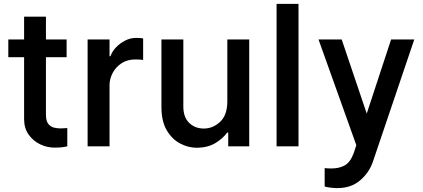

<svg xmlns="http://www.w3.org/2000/svg" viewBox="-20 -747 2159 980"><path d="M320 -545.5V-454.9H214.5V-161.6Q214.5 -128.6 227.1 -113.8Q239.7 -99.1 256.9 -95.3Q274.1 -91.6 287.6 -91.6Q299 -91.6 306.6 -92.3Q314.3 -93 323.5 -93.4V0Q304.7 3.9 292.3 5.1Q279.8 6.4 256.4 6.4Q220.5 6.4 185.2 -10.3Q149.9 -27 126.4 -59.7Q103 -92.3 103 -139.9V-454.9H22.4V-545.5H103V-661.9H214.5V-545.5Z M710.6 -550.8V-441.1Q695.7 -443.5 670.5 -443.5Q630 -443.5 600.7 -424.4Q571.4 -405.2 555.4 -375.2Q539.4 -345.2 539.1 -313.6V0H427.2V-545.5H539.1V-460.2H544Q551.8 -483.7 571.9 -505Q592 -526.3 619 -540Q646 -553.6 674.7 -553.6Q698.5 -553.6 710.6 -550.8Z M1140.3 -229.8V-545.5H1252.1V0H1144.9V-70.3H1139.2Q1117.9 -39.8 1078.7 -16.3Q1039.4 7.1 982.6 7.1Q940.7 7.1 899.5 -14.6Q858.3 -36.2 831.1 -82Q804 -127.8 804 -201V-545.5H915.8V-202.8Q915.8 -148.8 945.5 -119.9Q975.1 -90.9 1020.6 -90.9Q1067.1 -90.9 1103.7 -125.4Q1140.3 -159.8 1140.3 -229.8Z M1503.6 -727.3V0H1391.7V-727.3Z M1785.5 34.4 1798.7 -6 1605.8 -545.5H1724.1L1851.9 -167.3L1976.2 -545.5H2094.5L1882.8 79.9Q1863.6 134.9 1817.6 174Q1771.7 213.1 1702.1 213.1Q1687.1 213.1 1668.1 210.9Q1649.1 208.8 1637.1 204.9V110.8Q1641.3 111.5 1649.5 112.2Q1657.7 112.9 1671.2 112.9Q1711.3 112.9 1739.5 97.3Q1767.8 81.7 1785.5 34.4Z"/></svg>

Font: Interface Medium
Style: Regular
Weight: 500
Designer: Rasmus Andersson
Foundry: rsms
Version: Version 1.8